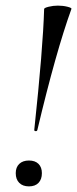

<svg xmlns="http://www.w3.org/2000/svg" viewBox="-20 -653 274 683"><path d="M102 -192Q133 -482 137 -621Q137 -625 153 -629Q169 -633 186 -633Q204 -633 220 -629Q236 -625 234 -621Q179 -469 113 -191Q112 -186 106.5 -186.5Q101 -187 102 -192ZM36 -37Q36 -58 48.5 -70Q61 -82 83 -82Q105 -82 117 -70Q129 -58 129 -37Q129 -15 117 -2.5Q105 10 83 10Q61 10 48.5 -2.5Q36 -15 36 -37Z"/></svg>

Font: Cormorant Infant Medium
Style: Italic
Weight: 500
Italic angle: -10°
Designer: Christian Thalmann (Catharsis Fonts)
Foundry: Catharsis Fonts
Version: Version 4.000